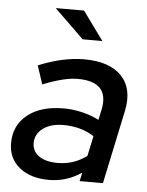

<svg xmlns="http://www.w3.org/2000/svg" viewBox="-53 -769 629 819"><g transform="rotate(5 262.0 -359.5)"><path d="M186.3 6.3Q107.7 6.3 60.2 -32.3Q12.7 -71 12.7 -136Q12.7 -212.7 69.5 -257.8Q126.3 -303 223.7 -303Q264.3 -303 303.5 -293.5Q342.7 -284 375.3 -267.3L385 -311.7Q410 -433.7 272 -433.7Q215.3 -433.7 123.3 -397L97.3 -476.3Q152.3 -498.7 200.7 -509Q249 -519.3 292 -519.3Q402 -519.3 453.3 -465Q504.7 -410.7 484.7 -315.3L418 0H318.3L326.3 -37Q293.3 -15 259 -4.3Q224.7 6.3 186.3 6.3ZM218 -69Q286.7 -69 342 -110L360.3 -195.7Q305.7 -232.3 228 -232.3Q175 -232.3 141.8 -208Q108.7 -183.7 108.7 -145Q108.7 -109.7 137.7 -89.3Q166.7 -69 218 -69ZM278.3 -603.7 152.3 -726.3H273.7L362.7 -603.7Z"/></g></svg>

Font: Red Hat Display VF
Style: Italic
Weight: 300
Italic angle: -12°
Designer: Pentagram, MCKL
Foundry: Pentagram, MCKL
Version: Version 1.010